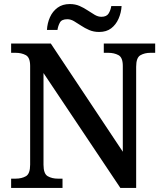

<svg xmlns="http://www.w3.org/2000/svg" viewBox="-20 -929 811 949"><path d="M35 0V-46H57Q87 -46 108 -58Q129 -70 129 -115V-603Q129 -645 107.5 -656.5Q86 -668 57 -668H35V-714H231L587 -179V-603Q587 -645 565.5 -656.5Q544 -668 515 -668H493V-714H747V-668H724Q695 -668 674 -656Q653 -644 653 -599V0H575L195 -568V-115Q195 -70 216 -58Q237 -46 266 -46H289V0ZM470 -771Q443 -771 421 -780.5Q399 -790 380.5 -802.5Q362 -815 345.5 -824.5Q329 -834 313 -834Q285 -834 276 -817.5Q267 -801 264 -781H212Q214 -815 227 -844Q240 -873 264.5 -891Q289 -909 325 -909Q352 -909 373.5 -899.5Q395 -890 413.5 -877.5Q432 -865 448.5 -855.5Q465 -846 481 -846Q507 -846 517 -862.5Q527 -879 530 -899H581Q579 -866 566 -836.5Q553 -807 529.5 -789Q506 -771 470 -771Z"/></svg>

Font: Noto Naskh Arabic Medium
Style: Regular
Weight: 500
Designer: Monotype Design Team, David Williams, Mohamad Dakak and Nizar Qandah
Foundry: Monotype Imaging Inc.
Version: Version 2.016